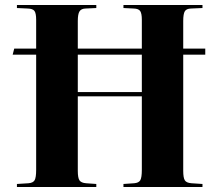

<svg xmlns="http://www.w3.org/2000/svg" viewBox="-20 -750 880 770"><path d="M47.9 0V-12.2L94.2 -15.1Q112.8 -16.6 118.9 -27.3Q125 -38.1 125 -68.8V-530.8H30.8L37.1 -555.2H125V-670.9Q125 -696.8 118.2 -706.1Q111.3 -715.3 90.8 -715.8L47.9 -717.8V-730H366.2V-717.8L323.2 -715.8Q305.7 -715.3 298.8 -704.3Q292 -693.4 292 -666V-555.2H548.8V-670.9Q548.8 -695.3 542.5 -705.3Q536.1 -715.3 516.1 -715.8L475.1 -717.8V-730H792V-717.8L746.1 -715.8Q727.5 -715.3 721.2 -704.8Q714.8 -694.3 714.8 -666V-555.2H803.2V-530.8H714.8V-64.9Q714.8 -37.1 721.2 -26.9Q727.5 -16.6 748 -15.1L792 -12.2V0H475.1V-12.2L518.1 -15.1Q536.6 -16.6 542.7 -27.3Q548.8 -38.1 548.8 -68.8V-363.8H292V-64.9Q292 -36.6 298.8 -26.6Q305.7 -16.6 325.2 -15.1L366.2 -12.2V0ZM292 -380.9H548.8V-530.8H292Z"/></svg>

Font: Display Regular
Style: Bold
Weight: 700
Designer: Latin by Veronika Burian and Jose Scaglione. Greek by Irene Vlachou. Cyrillic by Vera Evstafieva.
Foundry: TypeTogether
Version: Version 3.002